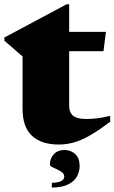

<svg xmlns="http://www.w3.org/2000/svg" viewBox="-22 -661 535 898"><path d="M301.5 -165.5Q301.5 -134.5 320.2 -119.5Q339 -104.5 381 -104.5Q404.5 -104.5 431 -107.5Q457.5 -110.5 493.5 -119V-92Q437.5 -49.5 396.2 -26.2Q355 -3 321 6Q287 15 253 15Q171.5 15 127.5 -26Q83.5 -67 83.5 -151.5V-397L-1.5 -470.5V-485.5L289.5 -641H301.5V-512H473.5L462 -421.5H301.5ZM220.5 194Q253 193 265.8 185Q278.5 177 278.5 165.5Q278.5 153 268.5 145Q258.5 137 245 131.2Q231.5 125.5 221.5 120.2Q211.5 115 211.5 108.5Q211.5 79.5 229.8 60Q248 40.5 279.5 40.5Q309 40.5 329.8 59.5Q350.5 78.5 350.5 116Q350.5 140 338.8 162.8Q327 185.5 298.8 200.5Q270.5 215.5 220.5 216.5Z"/></svg>

Font: Newsreader 72pt ExtraBold
Style: Regular
Weight: 800
Designer: Hugues Gentile
Foundry: Production Type
Version: Version 1.003; ttfautohint (v1.8.3)